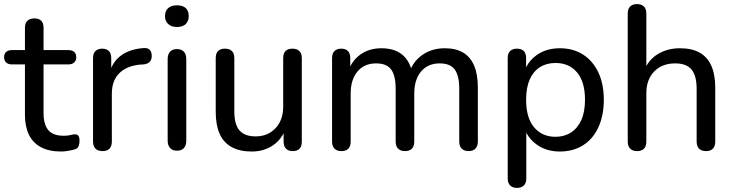

<svg xmlns="http://www.w3.org/2000/svg" viewBox="-24 -732 3589 939"><path d="M275 9Q216 9 176.5 -12Q137 -33 117.5 -73Q98 -113 98 -171V-417H34Q16 -417 6 -426.5Q-4 -436 -4 -452Q-4 -469 6 -478Q16 -487 34 -487H98V-596Q98 -619 110 -630.5Q122 -642 144 -642Q166 -642 177.5 -630.5Q189 -619 189 -596V-487H310Q329 -487 339 -478Q349 -469 349 -452Q349 -436 339 -426.5Q329 -417 310 -417H189V-179Q189 -124 212 -96Q235 -68 288 -68Q307 -68 320 -71.5Q333 -75 343 -75Q352 -76 358.5 -69Q365 -62 365 -43Q365 -29 360.5 -17.5Q356 -6 343 -2Q331 2 311 5.5Q291 9 275 9Z M478 7Q455 7 443 -5Q431 -17 431 -40V-448Q431 -471 443 -482.5Q455 -494 476 -494Q497 -494 508.5 -482.5Q520 -471 520 -448V-371H510Q526 -431 570 -462Q614 -493 681 -497Q697 -498 707 -489.5Q717 -481 718 -461Q719 -442 709 -430.5Q699 -419 678 -417L660 -416Q594 -409 558.5 -373Q523 -337 523 -274V-40Q523 -17 511.5 -5Q500 7 478 7Z M841 5Q820 5 808 -8Q796 -21 796 -44V-443Q796 -467 808 -479.5Q820 -492 841 -492Q863 -492 875 -479.5Q887 -467 887 -443V-44Q887 -21 875.5 -8Q864 5 841 5ZM841 -600Q814 -600 798.5 -614.5Q783 -629 783 -653Q783 -679 798.5 -692.5Q814 -706 841 -706Q870 -706 884.5 -692.5Q899 -679 899 -653Q899 -629 884.5 -614.5Q870 -600 841 -600Z M1207 9Q1148 9 1108.5 -13Q1069 -35 1050 -78Q1031 -121 1031 -186V-448Q1031 -471 1042.5 -482.5Q1054 -494 1076 -494Q1098 -494 1110 -482.5Q1122 -471 1122 -448V-186Q1122 -124 1147 -94.5Q1172 -65 1226 -65Q1286 -65 1323.5 -105Q1361 -145 1361 -211V-448Q1361 -471 1372.5 -482.5Q1384 -494 1406 -494Q1428 -494 1440 -482.5Q1452 -471 1452 -448V-40Q1452 7 1408 7Q1386 7 1374.5 -5Q1363 -17 1363 -40V-127L1376 -110Q1356 -52 1311.5 -21.5Q1267 9 1207 9Z M1645 7Q1624 7 1612 -5Q1600 -17 1600 -40V-448Q1600 -471 1612 -482.5Q1624 -494 1645 -494Q1666 -494 1677.5 -482.5Q1689 -471 1689 -448V-363L1678 -381Q1697 -436 1739.5 -466Q1782 -496 1841 -496Q1903 -496 1941 -466.5Q1979 -437 1992 -377H1978Q1996 -432 2042.5 -464Q2089 -496 2151 -496Q2206 -496 2241.5 -474.5Q2277 -453 2295 -410.5Q2313 -368 2313 -302V-40Q2313 -17 2301 -5Q2289 7 2268 7Q2246 7 2234 -5Q2222 -17 2222 -40V-298Q2222 -362 2200 -392Q2178 -422 2126 -422Q2069 -422 2035.5 -382.5Q2002 -343 2002 -274V-40Q2002 -17 1990.5 -5Q1979 7 1957 7Q1935 7 1923 -5Q1911 -17 1911 -40V-298Q1911 -362 1889 -392Q1867 -422 1815 -422Q1758 -422 1724.5 -382.5Q1691 -343 1691 -274V-40Q1691 7 1645 7Z M2693 -63Q2736 -63 2768.5 -84Q2801 -105 2819 -145Q2837 -185 2837 -244Q2837 -332 2798 -378Q2759 -424 2693 -424Q2649 -424 2616.5 -403.5Q2584 -383 2566.5 -343Q2549 -303 2549 -244Q2549 -156 2588 -109.5Q2627 -63 2693 -63ZM2504 187Q2483 187 2471 175Q2459 163 2459 141V-448Q2459 -471 2471 -482.5Q2483 -494 2504 -494Q2526 -494 2537.5 -482.5Q2549 -471 2549 -448V-403Q2567 -439 2601 -463Q2648 -496 2714 -496Q2779 -496 2827 -465.5Q2875 -435 2902 -378.5Q2929 -322 2929 -244Q2929 -167 2902.5 -109.5Q2876 -52 2827.5 -21.5Q2779 9 2714 9Q2649 9 2602 -24Q2568 -48 2550 -83V141Q2550 163 2538 175Q2526 187 2504 187Z M3091 7Q3070 7 3058 -5Q3046 -17 3046 -40V-666Q3046 -689 3058 -700.5Q3070 -712 3091 -712Q3113 -712 3125 -700.5Q3137 -689 3137 -666V-381H3124Q3145 -438 3192.5 -467Q3240 -496 3301 -496Q3360 -496 3398 -474.5Q3436 -453 3455 -410Q3474 -367 3474 -302V-40Q3474 -17 3462.5 -5Q3451 7 3429 7Q3407 7 3395 -5Q3383 -17 3383 -40V-297Q3383 -362 3358 -392Q3333 -422 3278 -422Q3214 -422 3175.5 -382.5Q3137 -343 3137 -276V-40Q3137 7 3091 7Z"/></svg>

Font: Nunito Medium
Style: Regular
Weight: 500
Designer: Vernon Adams
Foundry: Vernon Adams
Version: Version 3.602